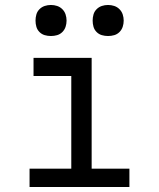

<svg xmlns="http://www.w3.org/2000/svg" viewBox="-20 -753 640 773"><path d="M99 0V-74H267V-447H115V-520H349V-74H501V0ZM415 -608Q402 -608 390 -611.5Q378 -615 369 -624Q360 -633 356.5 -645Q353 -657 353 -670Q353 -683 356.5 -695Q360 -707 369 -716Q378 -725 390 -729Q402 -733 415 -733Q428 -733 440 -729Q452 -725 461 -716Q470 -707 474 -695Q478 -683 478 -670Q478 -657 474 -645Q470 -633 461 -624Q452 -615 440 -611.5Q428 -608 415 -608ZM185 -608Q172 -608 160 -611.5Q148 -615 139 -624Q130 -633 126.5 -645Q123 -657 123 -670Q123 -683 126.5 -695Q130 -707 139 -716Q148 -725 160 -729Q172 -733 185 -733Q198 -733 210 -729Q222 -725 231 -716Q240 -707 244 -695Q248 -683 248 -670Q248 -657 244 -645Q240 -633 231 -624Q222 -615 210 -611.5Q198 -608 185 -608Z"/></svg>

Font: Iosevka Extended
Style: Regular
Weight: 400
Width: 7
Monospace: yes
Designer: Belleve Invis
Foundry: Belleve Invis
Version: Version 32.5.0; ttfautohint (v1.8.4)